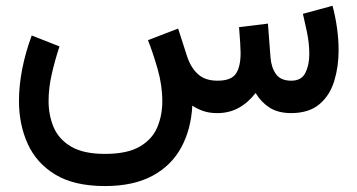

<svg xmlns="http://www.w3.org/2000/svg" viewBox="-20 -390 1232 662"><path d="M729 0Q700.7 0 679.7 -7.6Q658.7 -15.1 643.1 -25.9Q638.7 56.6 604.5 119.1Q570.3 181.6 504.9 216.6Q439.5 251.5 341.8 251.5Q236.3 251.5 171.1 212.2Q106 172.9 75.7 106.2Q45.4 39.6 45.4 -41.5Q45.4 -95.7 56.9 -153.6Q68.4 -211.4 89.4 -267.6L185.1 -230Q169.4 -182.6 158.4 -134.3Q147.5 -85.9 147.5 -42Q147.5 7.8 165.3 49.3Q183.1 90.8 225.6 115.7Q268.1 140.6 341.8 140.6Q418.5 140.6 461.4 115.7Q504.4 90.8 522 49.6Q539.6 8.3 539.6 -40.5Q539.6 -96.2 523.4 -152.3Q507.3 -208.5 490.2 -251.5L594.2 -291.5L625 -195.8Q637.7 -157.2 662.4 -134.5Q687 -111.8 730 -111.8Q776.9 -111.8 793.2 -135.7Q809.6 -159.7 809.6 -207.5Q809.6 -219.2 808.1 -243.2Q806.6 -267.1 804.2 -296.4L903.8 -308.6L912.6 -193.4Q915 -158.2 931.2 -135Q947.3 -111.8 984.4 -111.8Q1019.5 -111.8 1033 -138.9Q1046.4 -166 1046.4 -203.1Q1046.4 -242.2 1037.8 -282.2Q1029.3 -322.3 1024.4 -342.3L1126.5 -370.1Q1136.2 -334.5 1141.8 -294.7Q1147.5 -254.9 1147.5 -215.8Q1147.5 -159.7 1132.3 -110.4Q1117.2 -61 1081.5 -30.8Q1045.9 -0.5 984.9 0Q939 0 909.7 -18.8Q880.4 -37.6 861.3 -69.3Q835 -35.6 802.5 -17.8Q770 0 729 0Z"/></svg>

Font: Vazirmatn RD UI FD Medium
Style: Regular
Weight: 500
Designer: Saber Rastikerdar
Foundry: Saber Rastikerdar
Version: Version 33.003